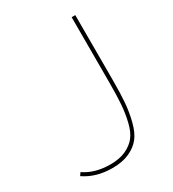

<svg xmlns="http://www.w3.org/2000/svg" viewBox="-176 -807 825 916"><g transform="rotate(-30 236.5 -349.5)"><path d="M19 -33 30 -49Q88 -9 173 -9Q223 -9 258 -25Q293 -41 313.5 -67Q334 -93 345 -138.5Q356 -184 359.5 -231Q363 -278 363 -349V-710H383V-349Q383 -277 379 -228Q375 -179 362.5 -130Q350 -81 327.5 -52.5Q305 -24 266.5 -6.5Q228 11 173 11Q83 11 19 -33Z"/></g></svg>

Font: Raleway
Style: Thin
Weight: 100
Designer: Matt McInerney, Pablo Impallari, Rodrigo Fuenzalida
Foundry: Matt McInerney, Pablo Impallari, Rodrigo Fuenzalida
Version: Version 3.000